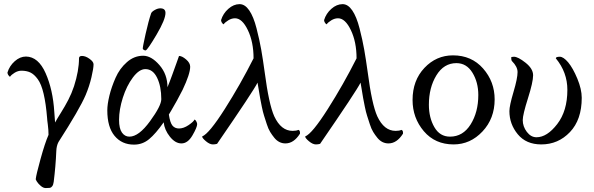

<svg xmlns="http://www.w3.org/2000/svg" viewBox="-20 -700 2910 941"><path d="M243.2 191.4Q241.2 206.1 235.8 212.9Q230.5 219.7 224.6 220.7Q218.8 221.7 204.1 221.7Q192.4 221.7 180.2 211.4Q168 201.2 161.1 190.4Q154.3 179.7 155.3 176.8Q157.2 157.2 178.7 79.1Q200.2 1 217.8 -39.1Q217.8 -63.5 214.4 -88.9Q210.9 -114.3 210.9 -121.1Q205.1 -192.4 193.8 -240.2Q182.6 -288.1 165 -312Q147.5 -335.9 128.9 -344.7Q110.4 -353.5 85 -353.5Q68.4 -353.5 52.2 -343.8Q36.1 -334 29.3 -324.2Q25.4 -324.2 19.5 -334Q16.6 -339.8 16.6 -344.7Q26.4 -377 52.2 -399.9Q78.1 -422.9 107.4 -422.9Q168 -421.9 203.6 -341.3Q239.3 -260.7 246.1 -151.4Q250 -100.6 250 -99.6Q258.8 -116.2 278.8 -147.9Q298.8 -179.7 314.9 -210.9Q331.1 -242.2 342.8 -277.3Q367.2 -353.5 367.2 -414.1Q367.2 -425.8 381.8 -425.8Q399.4 -425.8 418.9 -411.6Q438.5 -397.5 438.5 -384.8Q438.5 -365.2 428.2 -321.3Q418 -277.3 399.4 -233.4Q370.1 -165 266.6 -3.9Q256.8 14.6 255.9 41Q252.9 114.3 243.2 191.4Z M765.6 -659.2Q791 -659.2 791 -636.7Q791 -604.5 747.6 -530.8Q704.1 -457 694.3 -453.1H691.4Q688.5 -453.1 684.1 -456.1Q679.7 -459 679.7 -461.9Q679.7 -471.7 693.8 -534.7Q708 -597.7 720.7 -634.8Q723.6 -642.6 738.3 -650.9Q752.9 -659.2 765.6 -659.2ZM807.6 -138.7Q813.5 -98.6 825.2 -84.5Q836.9 -70.3 857.4 -70.3Q879.9 -70.3 904.3 -86.9Q928.7 -103.5 933.6 -114.3Q938.5 -112.3 942.4 -104.5Q946.3 -96.7 946.3 -91.8Q946.3 -76.2 923.3 -36.6Q900.4 2.9 869.1 2.9Q838.9 2.9 812.5 -30.3Q786.1 -63.5 782.2 -100.6Q743.2 -44.9 710.9 -18.1Q678.7 8.8 636.7 8.8Q577.1 8.8 541.5 -34.2Q505.9 -77.1 505.9 -159.2Q505.9 -188.5 516.1 -231Q526.4 -273.4 546.4 -318.8Q566.4 -364.3 602.1 -395.5Q637.7 -426.8 681.6 -426.8Q721.7 -426.8 761.2 -381.3Q800.8 -335.9 800.8 -272.5Q812.5 -300.8 823.7 -332Q835 -363.3 844.7 -390.1Q854.5 -417 857.4 -425.8Q872.1 -425.8 892.1 -408.7Q912.1 -391.6 912.1 -373Q912.1 -337.9 875 -259.8Q864.3 -238.3 847.7 -208Q831.1 -177.7 819.3 -158.2ZM692.4 -361.3Q662.1 -361.3 631.3 -320.3Q600.6 -279.3 582 -221.2Q563.5 -163.1 563.5 -112.3Q563.5 -70.3 577.6 -50.3Q591.8 -30.3 614.3 -30.3Q660.2 -30.3 715.3 -106Q770.5 -181.6 770.5 -213.9Q770.5 -276.4 750 -318.8Q729.5 -361.3 692.4 -361.3Z M1277.3 -345.7Q1297.9 -188.5 1324.2 -129.9Q1357.4 -58.6 1414.1 -58.6Q1432.6 -58.6 1442.4 -63.5Q1450.2 -60.5 1450.2 -50.8Q1450.2 -50.8 1450.2 -44.9Q1419.9 2.9 1378.9 2.9Q1363.3 2.9 1349.6 -3.9Q1335.9 -10.7 1324.7 -24.4Q1313.5 -38.1 1304.2 -53.2Q1294.9 -68.4 1287.6 -91.3Q1280.3 -114.3 1274.4 -132.3Q1268.6 -150.4 1263.2 -176.8Q1257.8 -203.1 1254.9 -219.2Q1252 -235.4 1248 -260.7Q1244.1 -286.1 1242.2 -294.9Q1222.7 -254.9 1043.9 4.9Q1034.2 7.8 1023.4 7.8Q1007.8 7.8 989.3 -7.8Q970.7 -23.4 970.7 -31.2Q1004.9 -44.9 1081.5 -165.5Q1158.2 -286.1 1222.7 -414.1Q1222.7 -494.1 1194.8 -552.2Q1167 -610.4 1131.8 -610.4Q1115.2 -610.4 1099.1 -600.6Q1083 -590.8 1076.2 -581.1Q1072.3 -581.1 1066.4 -590.8Q1063.5 -596.7 1063.5 -601.6Q1073.2 -633.8 1099.1 -656.7Q1125 -679.7 1154.3 -679.7Q1180.7 -679.7 1201.7 -648.9Q1222.7 -618.2 1237.3 -561Q1252 -503.9 1260.3 -456.5Q1268.6 -409.2 1277.3 -345.7Z M1782.2 -345.7Q1802.7 -188.5 1829.1 -129.9Q1862.3 -58.6 1918.9 -58.6Q1937.5 -58.6 1947.3 -63.5Q1955.1 -60.5 1955.1 -50.8Q1955.1 -50.8 1955.1 -44.9Q1924.8 2.9 1883.8 2.9Q1868.2 2.9 1854.5 -3.9Q1840.8 -10.7 1829.6 -24.4Q1818.4 -38.1 1809.1 -53.2Q1799.8 -68.4 1792.5 -91.3Q1785.2 -114.3 1779.3 -132.3Q1773.4 -150.4 1768.1 -176.8Q1762.7 -203.1 1759.8 -219.2Q1756.8 -235.4 1752.9 -260.7Q1749 -286.1 1747.1 -294.9Q1727.5 -254.9 1548.8 4.9Q1539.1 7.8 1528.3 7.8Q1512.7 7.8 1494.1 -7.8Q1475.6 -23.4 1475.6 -31.2Q1509.8 -44.9 1586.4 -165.5Q1663.1 -286.1 1727.5 -414.1Q1727.5 -494.1 1699.7 -552.2Q1671.9 -610.4 1636.7 -610.4Q1620.1 -610.4 1604 -600.6Q1587.9 -590.8 1581.1 -581.1Q1577.1 -581.1 1571.3 -590.8Q1568.4 -596.7 1568.4 -601.6Q1578.1 -633.8 1604 -656.7Q1629.9 -679.7 1659.2 -679.7Q1685.5 -679.7 1706.5 -648.9Q1727.5 -618.2 1742.2 -561Q1756.8 -503.9 1765.1 -456.5Q1773.4 -409.2 1782.2 -345.7Z M2324.2 -234.4Q2324.2 -296.9 2295.4 -343.8Q2266.6 -390.6 2216.8 -390.6Q2155.3 -390.6 2118.7 -330.6Q2082 -270.5 2082 -186.5Q2082 -123 2108.9 -76.7Q2135.7 -30.3 2185.5 -30.3Q2249 -30.3 2286.6 -90.3Q2324.2 -150.4 2324.2 -234.4ZM2200.2 -428.7Q2291 -428.7 2347.7 -364.3Q2404.3 -299.8 2404.3 -212.9Q2404.3 -119.1 2344.7 -55.7Q2285.2 7.8 2203.1 7.8Q2112.3 7.8 2057.1 -57.1Q2002 -122.1 2002 -210Q2002 -305.7 2060.1 -367.2Q2118.2 -428.7 2200.2 -428.7Z M2592.8 -331.1Q2592.8 -297.9 2567.4 -217.8Q2542 -137.7 2542 -111.3Q2542 -80.1 2562 -53.7Q2582 -27.3 2609.4 -27.3Q2661.1 -27.3 2710.9 -91.8Q2760.7 -156.2 2760.7 -259.8Q2760.7 -345.7 2704.1 -414.1Q2704.1 -421.9 2723.6 -421.9Q2741.2 -421.9 2764.6 -394.5Q2788.1 -366.2 2809.6 -314.5Q2831.1 -262.7 2831.1 -220.7Q2831.1 -113.3 2773.4 -52.7Q2715.8 7.8 2632.8 7.8Q2558.6 7.8 2517.6 -42Q2476.6 -91.8 2476.6 -155.3Q2476.6 -181.6 2496.6 -249Q2516.6 -316.4 2516.6 -346.7Q2516.6 -373 2489.3 -400.4Q2485.4 -404.3 2485.4 -418Q2485.4 -421.9 2499 -421.9Q2518.6 -421.9 2555.7 -392.6Q2592.8 -363.3 2592.8 -331.1Z"/></svg>

Font: Crimson Text
Style: Regular
Weight: 400
Version: Version 0.13